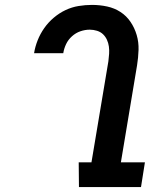

<svg xmlns="http://www.w3.org/2000/svg" viewBox="-20 -763 640 783"><path d="M302 0 301 -101H353L422 -513Q424 -528 425 -543.5Q426 -559 424 -573.5Q422 -588 416 -601Q410 -614 400 -623.5Q390 -633 375.5 -637.5Q361 -642 346 -642Q327 -642 308 -635.5Q289 -629 273.5 -615Q258 -601 249.5 -583Q241 -565 238 -546H119Q123 -572 133.5 -598.5Q144 -625 160.5 -648.5Q177 -672 199.5 -691Q222 -710 247.5 -722Q273 -734 300.5 -738.5Q328 -743 355 -743Q387 -743 417 -736.5Q447 -730 471.5 -714Q496 -698 512.5 -673.5Q529 -649 537.5 -620Q546 -591 545 -559.5Q544 -528 539 -497L473 -101H571L555 0Z"/></svg>

Font: Iosevka HT Extended
Style: Bold Italic
Weight: 700
Width: 7
Italic angle: -9°
Monospace: yes
Designer: Belleve Invis
Foundry: Belleve Invis
Version: Version 32.3.0; ttfautohint (v1.8.4)